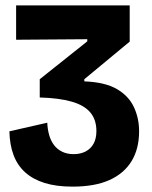

<svg xmlns="http://www.w3.org/2000/svg" viewBox="-20 -681 566 715"><path d="M250 14Q190 14 146.5 0.5Q103 -13 74 -39Q45 -65 30.5 -103.5Q16 -142 15 -192L156 -224Q157 -200 163 -178.5Q169 -157 181 -141Q193 -125 211.5 -116Q230 -107 254 -107Q280 -107 299 -117Q318 -127 328.5 -146Q339 -165 339 -193Q339 -235 316.5 -262Q294 -289 247 -302.5Q200 -316 128 -318V-386L305 -527V-535L40 -533V-661H463V-526L294 -386V-378Q371 -375 415 -349.5Q459 -324 478.5 -282.5Q498 -241 498 -192Q498 -127 470 -81Q442 -35 387.5 -10.5Q333 14 250 14Z"/></svg>

Font: Bricolage Grotesque 24pt SemiCondensed ExtraBold
Style: Regular
Weight: 800
Width: 4
Designer: Mathieu Triay
Foundry: Atelier Triay
Version: Version 1.001;gftools[0.9.33.dev8+g029e19f]